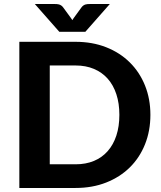

<svg xmlns="http://www.w3.org/2000/svg" viewBox="-20 -933 801 953"><path d="M76 0ZM726.5 -363Q726.5 -283.5 699.8 -216.8Q673 -150 624.2 -102Q575.5 -54 507 -27Q438.5 0 355 0H76V-725.5H355Q438.5 -725.5 507 -698.5Q575.5 -671.5 624.2 -623.2Q673 -575 699.8 -508.5Q726.5 -442 726.5 -363ZM572.5 -363Q572.5 -420 557.5 -465.5Q542.5 -511 514.5 -542.5Q486.5 -574 446.2 -591Q406 -608 355 -608H227V-117.5H355Q406 -117.5 446.2 -134.2Q486.5 -151 514.5 -182.8Q542.5 -214.5 557.5 -260Q572.5 -305.5 572.5 -363ZM153 -913H253Q257 -913 262 -912.8Q267 -912.5 272.5 -911Q278 -909.5 283.2 -906.2Q288.5 -903 293 -897L331 -845Q333.5 -842 335.2 -839Q337 -836 339 -833Q341 -836 342.8 -839Q344.5 -842 347 -845L384.5 -896.5Q389 -902.5 394.2 -906Q399.5 -909.5 405 -911Q410.5 -912.5 415.8 -912.8Q421 -913 425 -913H525L403.5 -775H274.5Z"/></svg>

Font: Lato Heavy
Style: Regular
Weight: 800
Designer: Lukasz Dziedzic
Foundry: tyPoland Lukasz Dziedzic
Version: Version 2.007; 2014-02-27